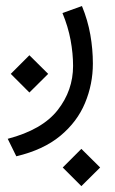

<svg xmlns="http://www.w3.org/2000/svg" viewBox="-20 -261 387 644"><path d="M16.1 -13.2 78.6 -75.7 141.6 -13.2 78.6 49.3ZM190.4 300.8 252.9 238.3 315.9 300.8 252.9 363.3ZM254.9 -240.7Q274.4 -193.4 283 -144.5Q291.5 -95.7 291.5 -47.9Q291.5 21.5 265.1 84.7Q238.8 147.9 182.1 194.8Q125.5 241.7 34.7 263.2L5.9 204.6Q121.6 174.3 173.3 108.4Q225.1 42.5 225.1 -40Q225.1 -81.5 216.8 -126.5Q208.5 -171.4 189.5 -217.3Z"/></svg>

Font: Vazir Light WOL
Style: Light-WOL
Weight: 300
Designer: Saber Rastikerdar
Foundry: Saber Rastikerdar
Version: Version 30.0.0